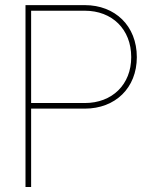

<svg xmlns="http://www.w3.org/2000/svg" viewBox="-20 -748 589 768"><path d="M82 0H104.5V-313.5H319.3C440.9 -313.5 527.3 -396 527.3 -519.5C527.3 -644.5 440.4 -727.5 319.3 -727.5H82ZM104.5 -335.9V-705.1H319.3C428.2 -705.1 504.9 -631.3 504.9 -519.5C504.9 -409.2 428.2 -335.9 319.3 -335.9Z"/></svg>

Font: Raveo Display Display Thin
Style: Regular
Weight: 100
Designer: Jakub Foglar, Rasmus Andersson (Inter)
Foundry: Jakubfoglar.com
Version: Version 1.100;Glyphs 3.2.3 (3260)